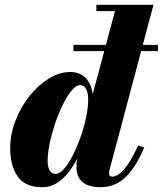

<svg xmlns="http://www.w3.org/2000/svg" viewBox="-20 -770 678 800"><path d="M286 -557V-583H638V-557ZM400.5 10Q348 10 323.2 -11.8Q298.5 -33.5 298.5 -75Q298.5 -80.5 298.8 -88Q299 -95.5 301 -103.5L316.5 -180L351.5 -261.5V-322.5L459 -723.5H381.5V-750H619.5L436.5 -62.5Q434.5 -55 434.5 -47.5Q434.5 -42 437.5 -38Q440.5 -34 448 -34Q461 -34 477 -45.5Q493 -57 512.8 -85.2Q532.5 -113.5 555.5 -164L581 -155.5Q555.5 -96.5 528 -60Q500.5 -23.5 469 -6.8Q437.5 10 400.5 10ZM156 10Q85 10 53.8 -34.5Q22.5 -79 22.5 -152.5Q22.5 -210 44 -266.2Q65.5 -322.5 101.8 -368.5Q138 -414.5 182.5 -442.2Q227 -470 273.5 -470Q301 -470 322.5 -456.8Q344 -443.5 356 -416.8Q368 -390 368 -350Q368 -329.5 362.2 -295.5Q356.5 -261.5 345 -221Q333.5 -180.5 316.2 -139.8Q299 -99 275.2 -65Q251.5 -31 221.8 -10.5Q192 10 156 10ZM212 -45.5Q228 -45.5 246.8 -66.5Q265.5 -87.5 283 -122Q300.5 -156.5 315.2 -197.8Q330 -239 338.8 -280.8Q347.5 -322.5 347.5 -356.5Q347.5 -374.5 343.5 -387.8Q339.5 -401 332 -408.2Q324.5 -415.5 314 -415.5Q297.5 -415.5 279 -393.5Q260.5 -371.5 242.8 -336Q225 -300.5 210.5 -258Q196 -215.5 187.2 -173.8Q178.5 -132 178.5 -98.5Q178.5 -74.5 186.8 -60Q195 -45.5 212 -45.5Z"/></svg>

Font: Bodoni Moda 9pt ExtraBold
Style: Italic
Weight: 800
Italic angle: -13°
Designer: Owen Earl
Foundry: indestructible type
Version: Version 2.004